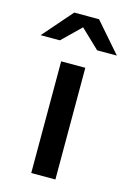

<svg xmlns="http://www.w3.org/2000/svg" viewBox="-163 -781 569 837"><g transform="rotate(15 121.0 -362.0)"><path d="M0 0ZM174 -504V0H65V-504ZM204 -591 119 -672 36 -591H-51L65 -724H177L293 -591Z"/></g></svg>

Font: Rosa Sans Medium
Style: Regular
Weight: 500
Designer: Pentagram / MCKL
Foundry: Pentagram / MCKL
Version: Version 1.005;September 16, 2019;FontCreator 11.5.0.2425 64-